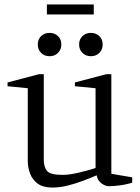

<svg xmlns="http://www.w3.org/2000/svg" viewBox="-20 -834 631 864"><path d="M216 10Q174 10 150 -7.5Q126 -25 115.5 -52.5Q105 -80 105 -110V-437L14 -446V-463L155 -500H177V-115Q177 -82 192 -64.5Q207 -47 262 -47Q291 -47 334 -57Q377 -67 410 -78V-437L317 -446V-463L458 -500H481V-52L575 -36V-12Q546 -3 516.5 0.5Q487 4 470 4Q454 4 436.5 -9Q419 -22 415 -45Q387 -33 352.5 -20Q318 -7 283 1.5Q248 10 216 10ZM203 -581Q180 -581 165 -596Q150 -611 150 -634Q150 -657 165 -671.5Q180 -686 203 -686Q226 -686 241 -671.5Q256 -657 256 -634Q256 -611 241 -596Q226 -581 203 -581ZM389 -581Q366 -581 351 -596Q336 -611 336 -634Q336 -657 351 -671.5Q366 -686 389 -686Q412 -686 427 -671.5Q442 -657 442 -634Q442 -611 427 -596Q412 -581 389 -581ZM191 -769V-814H402V-769Z"/></svg>

Font: Manuale Light
Style: Regular
Weight: 300
Designer: Eduardo Tunni / Pablo Cosgaya
Foundry: Eduardo Tunni / Pablo Cosgaya
Version: Version 1.002